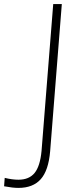

<svg xmlns="http://www.w3.org/2000/svg" viewBox="-62 -732 382 938"><path d="M-39 137Q-2 146 28 146Q80 146 107 113Q134 80 141 5L198 -712H240L183 7Q175 101 137 143.5Q99 186 28 186Q0 186 -42 178Z"/></svg>

Font: Muli ExtraLight
Style: Italic
Weight: 275
Italic angle: -4.541°
Designer: Vernon Adams
Foundry: Vernon Adams
Version: Version 2.001